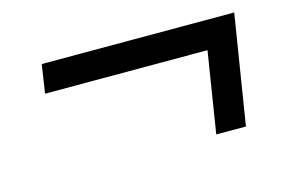

<svg xmlns="http://www.w3.org/2000/svg" viewBox="-51 -522 701 475"><g transform="rotate(-15 300.0 -285.0)"><path d="M453 -145 486 -352H70L81 -425H574L529 -145Z"/></g></svg>

Font: Mulish SemiBold
Style: Italic
Weight: 600
Italic angle: -9°
Designer: Vernon Adams
Foundry: Vernon Adams
Version: Version 3.603; ttfautohint (v1.8.3)